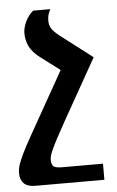

<svg xmlns="http://www.w3.org/2000/svg" viewBox="-88 -530 506 832"><g transform="rotate(-5 165.0 -113.5)"><path d="M332 -268 181 0Q158 41 143.5 68.5Q129 96 121.5 112.5Q114 129 111 139.5Q108 150 108 158Q108 180 117.5 187.5Q127 195 155 195H332V265H31Q-2 265 -18 249Q-34 233 -34 205Q-34 186 -27.5 166.5Q-21 147 -7 118.5Q7 90 30 49Q53 8 87 -52L220 -288ZM163 -492Q156 -479 153 -468Q150 -457 150 -442Q150 -426 157 -412Q164 -398 191 -376L332 -268L205 -210L99 -290Q69 -313 55.5 -339Q42 -365 42 -398Q42 -420 54 -446.5Q66 -473 88 -492Z"/></g></svg>

Font: Noto Serif Armenian SemiBold
Style: Regular
Weight: 600
Version: Version 2.007